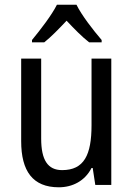

<svg xmlns="http://www.w3.org/2000/svg" viewBox="-20 -786 567 816"><path d="M305 -766H222C200 -722 153 -661 116 -616V-606H168C197 -629 230 -663 263 -698C296 -663 328 -630 359 -606H412V-616C376 -658 327 -721 305 -766ZM453 -537H369V-254C369 -127 337 -63 244 -63C183 -63 155 -106 155 -197V-537H70V-186C70 -59 119 10 230 10C288 10 341 -17 369 -72H374L385 0H453Z"/></svg>

Font: Noto Sans Oriya Cond
Style: Regular
Weight: 400
Width: 3
Designer: Amélie Bonet and Sol Matas
Foundry: Google LLC
Version: Version 2.006